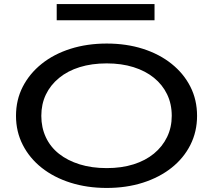

<svg xmlns="http://www.w3.org/2000/svg" viewBox="-20 -915 1053 948"><path d="M507 13Q410 13 328 -13Q246 -39 186 -86.5Q126 -134 92.5 -199.5Q59 -265 59 -343Q59 -422 92.5 -487Q126 -552 186 -600Q246 -648 328 -674Q410 -700 507 -700Q604 -700 685.5 -674Q767 -648 827 -600Q887 -552 920 -487Q953 -422 953 -343Q953 -265 920 -199.5Q887 -134 827 -86.5Q767 -39 685.5 -13Q604 13 507 13ZM507 -85Q580 -85 639 -103.5Q698 -122 740 -156.5Q782 -191 805 -238.5Q828 -286 828 -343Q828 -402 805 -449.5Q782 -497 740 -531Q698 -565 639 -583.5Q580 -602 507 -602Q433 -602 373.5 -583.5Q314 -565 271.5 -530Q229 -495 206.5 -448Q184 -401 184 -343Q184 -285 206.5 -237Q229 -189 271.5 -155.5Q314 -122 373.5 -103.5Q433 -85 507 -85ZM743 -895V-815H260V-895Z"/></svg>

Font: BioRhyme SemiExpanded Medium
Style: Regular
Weight: 500
Width: 6
Designer: Aoife Mooney
Foundry: Aoife Mooney Type
Version: Version 1.600;gftools[0.9.33]